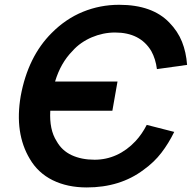

<svg xmlns="http://www.w3.org/2000/svg" viewBox="-20 -786 824 821"><path d="M607.5 -252 725 -222Q701 -173 670.2 -132.8Q639.5 -92.5 593.5 -59.5Q493.5 15.5 351 15.5Q268 15.5 205.2 -15.5Q142.5 -46.5 107.5 -106.5Q41.5 -216.5 68.5 -375Q99.5 -544 201 -645Q261 -705.5 334.5 -735.5Q408 -765.5 489.5 -765.5Q631 -765.5 704 -689.5Q740.5 -652 758.2 -607.5Q776 -563 780 -508.5L651 -490.5Q645.5 -534 627 -567.5Q579.5 -647 472 -647Q446.5 -647 421.2 -641.8Q396 -636.5 372.5 -626.5Q349 -616.5 327.8 -601.8Q306.5 -587 289.5 -567.5Q239.5 -517 215.5 -437.5H482.5L460.5 -312.5H195Q190.5 -231.5 222 -182.5Q244.5 -142 286.5 -122.5Q328.5 -103 384.5 -103Q434 -103 478.5 -123.2Q523 -143.5 559.5 -182.5Q587 -212 607.5 -252Z"/></svg>

Font: Russisch Sans
Style: Bold Italic
Weight: 700
Italic angle: -10°
Designer: Michael Sharanda (font) & Cristiano Sobral (main changes)
Foundry: Michael Sharanda
Version: Version 2.00;September 8, 2020;FontCreator 13.0.0.2681 64-bi